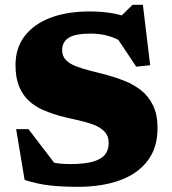

<svg xmlns="http://www.w3.org/2000/svg" viewBox="-20 -744 697 780"><path d="M538 -658 455 -662.5 518.5 -724.5H560.5L590 -479L533.5 -473L433.5 -623L481 -569.5Q455 -588 421.2 -597.8Q387.5 -607.5 348.5 -607.5Q286.5 -607.5 259.5 -590.8Q232.5 -574 232.5 -540Q232.5 -516 247.5 -500.5Q262.5 -485 288.2 -475Q314 -465 346.8 -456.8Q379.5 -448.5 415.5 -439Q451 -429.5 487.2 -415Q523.5 -400.5 553.5 -376.8Q583.5 -353 601.8 -315.8Q620 -278.5 620 -223.5Q620 -144 579.8 -91Q539.5 -38 466.8 -11.5Q394 15 295.5 15Q233.5 15 183.5 9.5Q133.5 4 80 -13L45.5 -219.5H95.5L252 -15L106.5 -114Q149.5 -93.5 185.2 -85.5Q221 -77.5 264.5 -77.5Q324 -77.5 358.2 -87.5Q392.5 -97.5 407 -116.5Q421.5 -135.5 421.5 -163Q421.5 -192.5 403.5 -210.5Q385.5 -228.5 356 -239Q326.5 -249.5 291.2 -257Q256 -264.5 221.5 -273.5Q187.5 -283 155.2 -297Q123 -311 97.8 -334Q72.5 -357 57.8 -392.5Q43 -428 43 -480Q43 -548.5 79.8 -597Q116.5 -645.5 184.2 -671.5Q252 -697.5 345 -697.5Q398.5 -697.5 443.8 -688.8Q489 -680 538 -658Z"/></svg>

Font: Newsreader ExtraBold
Style: Regular
Weight: 800
Designer: Hugues Gentile
Foundry: Production Type
Version: Version 1.003